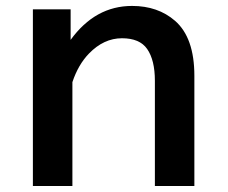

<svg xmlns="http://www.w3.org/2000/svg" viewBox="-20 -596 760 641"><path d="M215.8 -564.9V-462.9Q297.9 -576.2 420.9 -576.2Q507.3 -576.2 564.5 -526.4Q628.9 -470.2 628.9 -342.8V24.9H497.1V-326.2Q497.1 -395.5 471.2 -432.6Q446.3 -468.3 387.2 -468.3Q326.7 -468.3 277.3 -417.5Q241.2 -380.4 221.7 -321.8V24.9H89.8V-564.9Z"/></svg>

Font: BIZ UDPGothic
Style: Bold
Weight: 700
Designer: TypeBank Co., Ltd.
Foundry: Morisawa Inc.
Version: Version 1.051